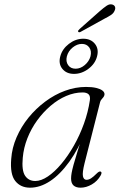

<svg xmlns="http://www.w3.org/2000/svg" viewBox="-20 -862 554 890"><path d="M372 -105.5Q361 -61.5 364.5 -45Q368 -28.5 381 -28.5Q391 -28.5 401.8 -35.2Q412.5 -42 428 -57.5Q434.5 -64 439 -66Q443.5 -68 447 -66.5Q451 -64.5 450.5 -59.8Q450 -55 446.5 -48.5Q431.5 -22 405.5 -7Q379.5 8 353.5 8Q332.5 8 321 -2.2Q309.5 -12.5 309.5 -34.5Q309.5 -46 312 -60.2Q314.5 -74.5 321 -98.5Q327.5 -122.5 339.8 -162Q352 -201.5 371.5 -263L378.5 -257Q344 -171.5 301.2 -112.2Q258.5 -53 212.2 -22.5Q166 8 119.5 8Q75.5 8 50.8 -23Q26 -54 32 -125.5Q35.5 -176.5 56.8 -225.5Q78 -274.5 112.2 -316.8Q146.5 -359 189.8 -391.2Q233 -423.5 281.2 -441.2Q329.5 -459 378.5 -459Q406.5 -459 425.5 -454.5Q444.5 -450 454.5 -442.5Q464.5 -435 464.5 -425Q464 -418 459.8 -412.2Q455.5 -406.5 450.5 -401Q445.5 -395.5 444 -388.5ZM85.5 -130.5Q80 -72 96.2 -47.5Q112.5 -23 143.5 -23Q170.5 -23 201.8 -44Q233 -65 264.2 -102.2Q295.5 -139.5 322.5 -187Q349.5 -234.5 369 -288.5Q388.5 -342.5 396.5 -397Q399.5 -416.5 390.5 -425Q381.5 -433.5 363 -433.5Q325 -433.5 287 -417.2Q249 -401 214.5 -371.5Q180 -342 152.2 -303.8Q124.5 -265.5 107 -221.2Q89.5 -177 85.5 -130.5ZM323 -519.5Q288 -519.5 269 -543Q250 -566.5 259.5 -601Q268.5 -635 299.5 -658.8Q330.5 -682.5 366 -682.5Q401 -682.5 420 -658.8Q439 -635 430 -601Q421.5 -567 390.2 -543.2Q359 -519.5 323 -519.5ZM359.5 -658.5Q337.5 -658.5 317 -642Q296.5 -625.5 290 -601Q284 -577 295.8 -560.2Q307.5 -543.5 330.5 -543.5Q353 -543.5 373 -560.5Q393 -577.5 399.5 -601Q405.5 -625.5 393.8 -642Q382 -658.5 359.5 -658.5ZM441 -809Q461 -826.5 474.5 -835.5Q488 -844.5 500.5 -841Q510.5 -838 513.2 -830Q516 -822 511 -812Q506.5 -800.5 494 -792.2Q481.5 -784 464.5 -775.5L354 -714.5Q351 -712.5 347.5 -712.5Q344 -712.5 342.5 -715Q340.5 -718 343.2 -721.2Q346 -724.5 349 -727.5Z"/></svg>

Font: Fraunces ExtraLight
Style: Italic
Weight: 250
Italic angle: -16°
Version: Version 1.000;[b76b70a41]